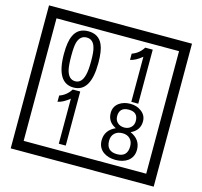

<svg xmlns="http://www.w3.org/2000/svg" viewBox="-141 -1116 1436 1362"><g transform="rotate(15 577.5 -435.0)"><path d="M1103 90H53V-960H1103ZM1028 15V-885H128V15ZM497 -656Q497 -442 371 -442Q244 -442 244 -656Q244 -744 265 -789Q294 -855 371 -855Q448 -855 477 -789Q497 -745 497 -656ZM444 -656Q444 -723 435 -752Q420 -809 371 -809Q322 -809 306 -752Q298 -723 298 -656Q298 -587 306 -553Q322 -488 371 -488Q419 -488 435 -554Q444 -587 444 -656ZM845 -450H794V-781Q748 -743 708 -735V-781Q759 -798 790 -847H845ZM425 -30H374V-361Q328 -323 288 -315V-361Q339 -378 370 -427H425ZM921 -132Q921 -79 882 -49Q846 -23 792 -23Q737 -23 701 -49Q661 -79 661 -132Q661 -207 736 -241Q673 -271 673 -337Q673 -384 710 -411Q744 -435 792 -435Q839 -435 872 -410Q910 -383 910 -337Q910 -271 845 -241Q921 -207 921 -132ZM860 -326Q860 -392 792 -392Q723 -392 723 -326Q723 -297 742.5 -279Q762 -261 792 -261Q821 -261 840.5 -279Q860 -297 860 -326ZM868 -143Q868 -178 847.5 -198.5Q827 -219 792 -219Q756 -219 734.5 -198.5Q713 -178 713 -143Q713 -65 792 -65Q868 -65 868 -143Z"/></g></svg>

Font: Unicode BMP Fallback SIL
Style: Regular
Weight: 400
Foundry: NRSI, SIL International
Version: Version 5.1 Based on Unicode 5.1